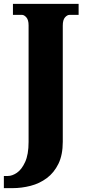

<svg xmlns="http://www.w3.org/2000/svg" viewBox="-43 -734 440 994"><path d="M-23 240V177H-2Q20 177 44.5 160.5Q69 144 87 105Q105 66 105 1V-603Q105 -631 93.5 -644Q82 -657 71 -657H24V-714H364V-657H317Q305 -657 293.5 -644Q282 -631 282 -601V0Q282 68 259.5 114Q237 160 199.5 188Q162 216 115.5 228Q69 240 22 240Z"/></svg>

Font: Noto Serif Hebrew Condensed Black
Style: Regular
Weight: 900
Width: 3
Designer: Monotype Design Team
Foundry: Monotype Imaging Inc.
Version: Version 2.004; ttfautohint (v1.8.4.7-5d5b)